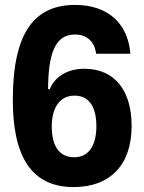

<svg xmlns="http://www.w3.org/2000/svg" viewBox="-20 -750 585 779"><path d="M279 9C423 9 514 -77 514 -239C514 -381 447 -471 322 -471C254 -471 202 -439 182 -388H175C176 -530 202 -610 284 -610C328 -610 363 -586 370 -532H509C499 -657 416 -730 285 -730C126 -730 32 -627 32 -345C32 -120 104 9 279 9ZM281 -112C226 -112 190 -150 190 -237C190 -312 222 -362 282 -362C335 -362 371 -326 371 -237C371 -161 341 -112 281 -112Z"/></svg>

Font: Mona Sans SemiCondensed
Style: Bold
Weight: 700
Width: 4
Designer: Deni Anggara
Foundry: GitHub
Version: Version 2.000